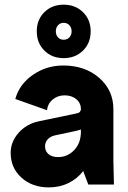

<svg xmlns="http://www.w3.org/2000/svg" viewBox="-20 -794 552 826"><path d="M189.9 12.2Q118.7 12.2 72.3 -29.8Q25.9 -71.8 25.9 -136.2Q25.9 -184.1 59.8 -222.4Q93.8 -260.7 146 -272L310.1 -306.2Q318.8 -307.6 323.5 -312.7Q328.1 -317.9 328.1 -324.2Q328.1 -350.6 308.3 -367.2Q288.6 -383.8 257.8 -383.8Q228 -383.8 206.5 -365.7Q185.1 -347.7 182.1 -319.8L45.9 -368.2Q63 -431.2 121.1 -471.7Q179.2 -512.2 252 -512.2Q345.7 -512.2 406.7 -459Q467.8 -405.8 467.8 -324.2V-100.1L470.2 0H359.9L337.9 -58.1Q313 -25.4 274.7 -6.6Q236.3 12.2 189.9 12.2ZM370.1 -659.2Q370.1 -608.9 337.2 -576.4Q304.2 -543.9 253.9 -543.9Q203.6 -543.9 170.9 -576.4Q138.2 -608.9 138.2 -659.2Q138.2 -709.5 170.9 -741.7Q203.6 -773.9 253.9 -773.9Q304.2 -773.9 337.2 -741.5Q370.1 -709 370.1 -659.2ZM173.8 -164.1Q173.8 -143.6 188.7 -130.9Q203.6 -118.2 230 -118.2Q270.5 -118.2 299.3 -148.4Q328.1 -178.7 328.1 -228V-236.8Q314.9 -232.4 293.9 -228L217.8 -211.9Q196.8 -207.5 185.3 -194.8Q173.8 -182.1 173.8 -164.1ZM220.2 -659.2Q220.2 -643.6 229.5 -633.3Q238.8 -623 253.9 -623Q269 -623 278.6 -633.3Q288.1 -643.6 288.1 -659.2Q288.1 -674.8 278.6 -685.3Q269 -695.8 253.9 -695.8Q239.3 -695.8 229.7 -685.5Q220.2 -675.3 220.2 -659.2Z"/></svg>

Font: Apfel Grotezk
Style: Bold
Weight: 700
Designer: Luigi Gorlero
Foundry: Collletttivo
Version: Version 2.000;FEAKit 1.0